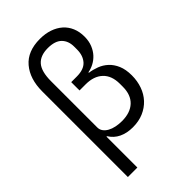

<svg xmlns="http://www.w3.org/2000/svg" viewBox="-279 -847 1143 1143"><g transform="rotate(-45 292.0 -276.0)"><path d="M85 -521Q85 -626 138.5 -689Q192 -752 296 -752Q341 -752 377.5 -739.5Q414 -727 440 -704Q466 -681 480 -648Q494 -615 494 -574Q494 -536 482 -506.5Q470 -477 451 -456.5Q432 -436 408 -423.5Q384 -411 360 -407V-403Q390 -399 420.5 -387.5Q451 -376 475.5 -353.5Q500 -331 515 -296Q530 -261 530 -211Q530 -164 515.5 -123Q501 -82 473 -52Q445 -22 405.5 -5Q366 12 316 12Q266 12 228.5 -6Q191 -24 169 -60H165V200H85ZM246 -438H293Q353 -438 380.5 -469Q408 -500 408 -551V-575Q408 -623 379.5 -651.5Q351 -680 291 -680Q227 -680 196 -644Q165 -608 165 -527V-137Q165 -119 175.5 -104.5Q186 -90 204 -80Q222 -70 246 -65Q270 -60 296 -60Q366 -60 405 -96.5Q444 -133 444 -202V-226Q444 -295 405 -331.5Q366 -368 298 -368H246Z"/></g></svg>

Font: Aneliza
Style: Regular
Weight: 400
Designer: Mike Abbink, Paul van der Laan, Pieter van Rosmalen
Foundry: Bold Monday
Version: Version 3.001;September 8, 2019;FontCreator 11.5.0.2425 64-b